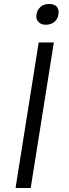

<svg xmlns="http://www.w3.org/2000/svg" viewBox="-20 -943 348 963"><path d="M58 0 174 -730H250L134 0ZM210 -819Q184 -819 172 -834Q162 -845 162 -861Q162 -866 163 -871Q167 -894 183.5 -908.5Q200 -923 226 -923Q253 -923 265 -909Q274 -898 274 -882Q274 -877 273 -871Q270 -848 253 -833.5Q236 -819 210 -819Z"/></svg>

Font: Sora Light
Style: Italic
Weight: 300
Designer: Jonathan Barnbrook, Juli√°n Moncada
Version: Version 1.000